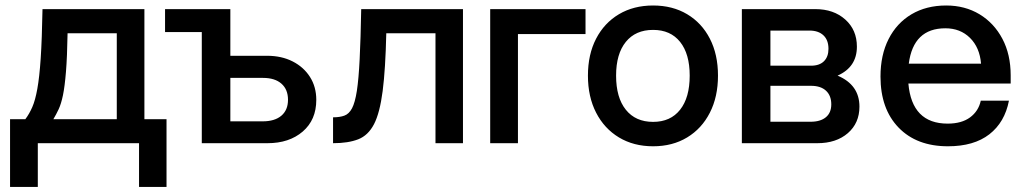

<svg xmlns="http://www.w3.org/2000/svg" viewBox="-20 -534 3826 716"><path d="M138.5 -500H518.5V-89.5H601V163H498.5V0H121V163H17.5V-89.5H74.5Q89.5 -109.5 100.5 -134.8Q111.5 -160 119.2 -202.8Q127 -245.5 131.8 -316.8Q136.5 -388 138.5 -500ZM179 -89.5H415.5V-410H232Q230.5 -321.5 226 -266.5Q221.5 -211.5 214.8 -179Q208 -146.5 198.8 -126.8Q189.5 -107 179 -89.5Z M976 -326Q1030 -326 1071.2 -305Q1112.5 -284 1136 -247Q1159.5 -210 1159.5 -161.5Q1159.5 -87 1109 -43.5Q1058.5 0 977.5 0H732.5V-414.5H595.5V-500H839V-326ZM959.5 -81.5Q1004.5 -81.5 1029.2 -102.5Q1054 -123.5 1054 -162Q1054 -200.5 1029.5 -222Q1005 -243.5 961 -243.5H839V-81.5Z M1327 -500H1706.5V0H1604V-410H1420.5Q1417.5 -276 1407 -194.5Q1396.5 -113 1374.8 -71Q1353 -29 1315.8 -14.5Q1278.5 0 1222 0V-96.5Q1247 -96.5 1264.2 -102.8Q1281.5 -109 1292.8 -130.2Q1304 -151.5 1310.8 -195.2Q1317.5 -239 1321.2 -313.2Q1325 -387.5 1327 -500Z M2163.5 -500V-407H1911.5V0H1808V-500Z M2172.5 -252Q2172.5 -331 2203 -389.8Q2233.5 -448.5 2288.2 -481Q2343 -513.5 2415.5 -513.5Q2488 -513.5 2542.5 -481Q2597 -448.5 2627.2 -389.8Q2657.5 -331 2657.5 -252Q2657.5 -173 2627.2 -113.8Q2597 -54.5 2542.5 -21.5Q2488 11.5 2415.5 11.5Q2343 11.5 2288.2 -21.5Q2233.5 -54.5 2203 -113.8Q2172.5 -173 2172.5 -252ZM2552 -252Q2552 -333 2516.2 -377.8Q2480.5 -422.5 2415.5 -422.5Q2350 -422.5 2313.8 -377.8Q2277.5 -333 2277.5 -252Q2277.5 -170 2313.8 -124.8Q2350 -79.5 2415.5 -79.5Q2480.5 -79.5 2516.2 -124.8Q2552 -170 2552 -252Z M3103.5 -252Q3185 -217.5 3185 -136.5Q3185 -75 3141.8 -37.5Q3098.5 0 3028 0H2746.5V-500H3020.5Q3089 -500 3132.2 -461.2Q3175.5 -422.5 3175.5 -360Q3175.5 -284 3103.5 -252ZM3004.5 -289Q3036 -289 3052.8 -305.8Q3069.5 -322.5 3069.5 -352Q3069.5 -384.5 3050.8 -402.2Q3032 -420 2998.5 -420H2853V-289ZM3003 -80Q3039.5 -80 3059.8 -96.8Q3080 -113.5 3080 -145Q3080 -177.5 3060.2 -195.8Q3040.5 -214 3004.5 -214H2853V-80Z M3263.5 -248.5Q3263.5 -329 3293.8 -388.5Q3324 -448 3379.2 -480.8Q3434.5 -513.5 3508.5 -513.5Q3578.5 -513.5 3632.8 -480.8Q3687 -448 3718 -389.5Q3749 -331 3749 -253V-222.5H3367.5Q3380.5 -73 3514 -73Q3566 -73 3597.5 -96.2Q3629 -119.5 3637.5 -158.5H3742.5Q3727 -78 3669.5 -33.2Q3612 11.5 3515 11.5Q3398.5 11.5 3331 -58.2Q3263.5 -128 3263.5 -248.5ZM3505.5 -428.5Q3386 -428.5 3369 -296.5H3638.5Q3633.5 -357 3597.2 -392.8Q3561 -428.5 3505.5 -428.5Z"/></svg>

Font: Overused Grotesk Medium
Style: Regular
Weight: 525
Version: Version 0.004